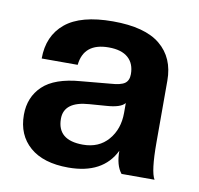

<svg xmlns="http://www.w3.org/2000/svg" viewBox="-60 -784 610 590"><g transform="rotate(10 245.0 -489.0)"><path d="M189 -255.9Q111.3 -255.9 69.1 -292.5Q26.9 -329.1 26.9 -392.1Q26.9 -447.3 63.7 -482.4Q100.6 -517.6 181.2 -523.9L272 -532.2Q304.7 -534.2 316.9 -543.2Q329.1 -552.2 329.1 -571.8Q329.1 -605 308.6 -623Q288.1 -641.1 248 -641.1Q170.4 -641.1 163.1 -571.8H50.8Q50.8 -642.6 98.9 -682.4Q147 -722.2 247.1 -722.2Q347.2 -722.2 395 -682.6Q442.9 -643.1 442.9 -571.8V-378.9Q442.9 -288.1 457 -265.1H354Q335 -288.6 335 -334Q296.9 -255.9 189 -255.9ZM221.2 -333Q271 -333 300 -366.7Q329.1 -400.4 329.1 -451.2V-481.9Q316.4 -465.8 271 -462.9L219.2 -459Q141.1 -453.6 141.1 -399.9Q141.1 -333 221.2 -333Z"/></g></svg>

Font: Creato Display
Style: Bold
Weight: 700
Version: Version 1.000